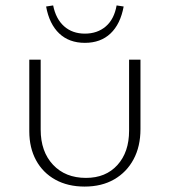

<svg xmlns="http://www.w3.org/2000/svg" viewBox="-20 -682 626 708"><path d="M292 6Q230 6 184 -19.5Q138 -45 113 -91Q88 -137 88 -198V-462H130V-204Q130 -123 175.5 -74.5Q221 -26 297 -26Q370 -26 413 -73.5Q456 -121 456 -200V-462H498V-206Q498 -142 472.5 -94.5Q447 -47 401 -20.5Q355 6 292 6ZM293 -524Q235 -524 198.5 -558.5Q162 -593 150 -658L176 -662Q186 -612 216.5 -585Q247 -558 293 -558Q339 -558 370 -584.5Q401 -611 410 -662L436 -658Q424 -593 387.5 -558.5Q351 -524 293 -524Z"/></svg>

Font: Ysabeau SC ExtraLight
Style: Regular
Weight: 250
Designer: Christian Thalmann (Catharsis Fonts)
Version: Version 2.001;gftools[0.9.30]; featfreeze: smcp